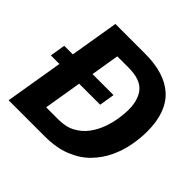

<svg xmlns="http://www.w3.org/2000/svg" viewBox="-165 -807 964 964"><g transform="rotate(45 316.5 -325.0)"><path d="M21.7 0 130 -650H341.7Q480.8 -650 552.9 -583.8Q625 -517.5 625 -380.8Q625 -334.2 615.4 -281.7Q605.8 -229.2 582.5 -179.6Q559.2 -130 519.6 -89.2Q480 -48.3 420 -24.2Q360 0 276.7 0ZM180 -108.3H267.5Q320.8 -108.3 357.9 -128.8Q395 -149.2 419.2 -182.1Q443.3 -215 457.1 -253.3Q470.8 -291.7 476.2 -328.3Q481.7 -365 481.7 -391.7Q481.7 -464.2 447.5 -502.9Q413.3 -541.7 331.7 -541.7H251.7ZM12.5 -309.2 25.8 -390.8H375.8L362.5 -309.2Z"/></g></svg>

Font: Familjen Grotesk
Style: Bold Italic
Weight: 700
Italic angle: -9.46201°
Designer: Anders Wikstroem, Jonas Baeckman, Matilda Gysing, Kristian Moeller
Foundry: Familjen STHLM AB
Version: Version 2.002; ttfautohint (v1.8.4.7-5d5b)